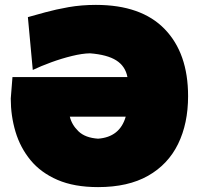

<svg xmlns="http://www.w3.org/2000/svg" viewBox="-20 -749 813 785"><path d="M381 16Q283.5 16 215.2 -13.5Q147 -43 105 -94Q63 -145 43.5 -210Q24 -275 24 -346L31 -434H501Q492.5 -478.5 455.5 -502Q418.5 -525.5 348 -531Q316.5 -530.5 274.5 -520.2Q232.5 -510 190 -494.5Q147.5 -479 114 -463L94 -679Q123 -687 165.5 -698.8Q208 -710.5 260.5 -719.8Q313 -729 372 -729Q557.5 -729 653.2 -630.2Q749 -531.5 749 -356Q749 -244 708 -160.2Q667 -76.5 585.2 -30.2Q503.5 16 381 16ZM381 -182Q470 -188.5 494 -272H265.5Q273.5 -238.5 301 -212Q328.5 -185.5 381 -182Z"/></svg>

Font: Commissioner Flair Black
Style: Regular
Weight: 900
Designer: Kostas Bartsokas
Foundry: Kostas Bartsokas
Version: Version 1.000; ttfautohint (v1.8.3)